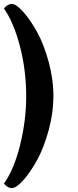

<svg xmlns="http://www.w3.org/2000/svg" viewBox="-20 -751 395 974"><path d="M251 -262.2Q251 -179.2 227.1 -91.1Q203.1 -2.9 168.9 59.6Q134.8 122.1 98.9 162.6Q63 203.1 39.1 203.1Q19 203.1 0 180.2Q50.8 109.9 81.8 -14.6Q112.8 -139.2 112.8 -262.2Q112.8 -396 80.8 -517.6Q48.8 -639.2 0 -708Q19 -731 39.1 -731Q62 -731 97.4 -691.4Q132.8 -651.9 167.5 -589.8Q202.1 -527.8 226.6 -438.5Q251 -349.1 251 -262.2Z"/></svg>

Font: Sukar
Style: black
Weight: 900
Designer: Dario Muhafara - Ghiath Alsory
Foundry: Dario Muhafara - Ghiath Alsory
Version: Version 1.00 March 27, 2016, initial release